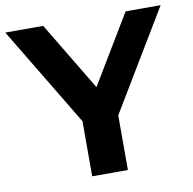

<svg xmlns="http://www.w3.org/2000/svg" viewBox="-93 -779 862 858"><g transform="rotate(-10 338.5 -350.0)"><path d="M419 -248V0H257V-250L-14 -700H158L345 -389L532 -700H691Z"/></g></svg>

Font: CMG Sans
Style: Bold
Weight: 700
Designer: Julieta Ulanovsky
Foundry: Julieta Ulanovsky
Version: Version 7.200